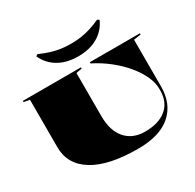

<svg xmlns="http://www.w3.org/2000/svg" viewBox="-197 -1158 1389 1371"><g transform="rotate(-30 497.5 -472.5)"><path d="M563 0Q322 0 195 -78Q68 -156 68 -298V-689L20 -698V-708H499V-698L451 -689V-332Q451 -213 508.5 -147Q566 -81 667 -81Q781 -81 844 -134Q907 -187 907 -282V-297Q907 -346 881.5 -401.5Q856 -457 810 -512Q764 -567 703 -615Q642 -663 572 -698V-708H985V-698L926 -689V-304Q926 -161 834 -80.5Q742 0 563 0ZM523 -785Q429 -785 362 -824Q295 -863 262 -935L277 -945Q320 -926 359.5 -913.5Q399 -901 438.5 -895Q478 -889 523 -889Q569 -889 608.5 -895Q648 -901 687.5 -913.5Q727 -926 769 -945L784 -935Q752 -863 685 -824Q618 -785 523 -785Z"/></g></svg>

Font: Kalnia SemiExpanded
Style: Bold
Weight: 700
Width: 6
Designer: Frida Medrano
Foundry: Frida Medrano
Version: Version 1.105